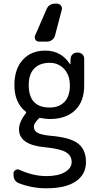

<svg xmlns="http://www.w3.org/2000/svg" viewBox="-20 -810 540 1061"><path d="M285.2 -790H294.9Q307.6 -790 316.4 -779.3Q325.2 -768.6 321.3 -755.9L284.2 -614.3Q280.3 -599.6 268.1 -589.8Q255.9 -580.1 240.2 -580.1H195.3Q182.6 -580.1 175.8 -590.8Q168.9 -601.6 173.8 -613.3L236.3 -756.8Q249 -790 285.2 -790ZM254.9 -462.9Q200.2 -462.9 169.4 -431.6Q138.7 -400.4 138.7 -339.8Q138.7 -215.8 254.9 -215.8Q306.6 -215.8 336.4 -247.1Q366.2 -278.3 366.2 -337.9Q366.2 -394.5 334.5 -428.7Q302.7 -462.9 254.9 -462.9ZM88.9 204.1Q54.7 193.4 54.7 155.3V148.4Q54.7 136.7 64.9 129.9Q75.2 123 85.9 127.9Q164.1 163.1 235.4 163.1Q301.8 163.1 338.9 141.1Q376 119.1 376 85Q376 49.8 343.8 30.8Q311.5 11.7 230.5 3.9Q85.9 -8.8 85 -94.7Q85 -136.7 124 -185.5Q126 -187.5 123 -192.4Q59.6 -241.2 59.6 -339.8Q59.6 -428.7 106 -479.5Q152.3 -530.3 230.5 -530.3Q318.4 -530.3 366.2 -456.1Q366.2 -455.1 368.2 -455.1Q369.1 -455.1 369.1 -456.1L370.1 -485.4Q371.1 -500 380.9 -509.8Q390.6 -519.5 406.2 -519.5H410.2Q424.8 -519.5 435.1 -509.8Q445.3 -500 445.3 -485.4V-337.9Q445.3 -249 395 -200.7Q344.7 -152.3 254.9 -152.3Q233.4 -152.3 202.1 -158.2Q198.2 -159.2 194.3 -155.3Q167 -127.9 167 -110.4Q167 -87.9 187.5 -76.2Q208 -64.5 259.8 -59.6Q367.2 -50.8 411.1 -17.1Q455.1 16.6 455.1 85Q455.1 154.3 398.9 192.4Q342.8 230.5 235.4 230.5Q159.2 230.5 88.9 204.1Z"/></svg>

Font: Rounded-L Mgen+ 2m regular
Style: Regular
Weight: 400
Designer: [Source Han Sans]
Ryoko NISHIZUKA  (kana & ideographs); Paul D. Hunt (Latin, Greek & Cyrillic); Wenlong ZHANG  (bopomofo
Version: Version 1.059.20150602